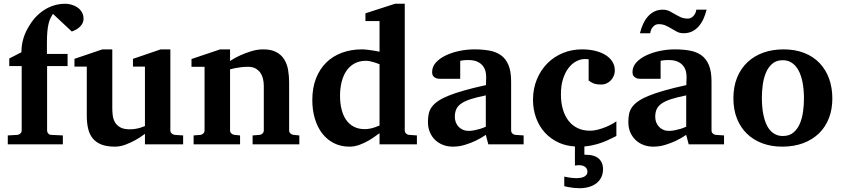

<svg xmlns="http://www.w3.org/2000/svg" viewBox="-20 -760 4434 1011"><path d="M419.9 -660.2Q419.9 -648.4 414.8 -638.2Q409.7 -627.9 401.1 -619.4Q392.6 -610.8 381.3 -604.5Q370.1 -598.1 357.9 -594.2L258.8 -687Q251.5 -675.8 245.4 -663.3Q239.3 -650.9 235.4 -633.5Q231.4 -616.2 229.2 -592.3Q227.1 -568.4 227.1 -534.2V-476.1H335.9V-412.1H228V-73.2Q228 -64 234.1 -56.9Q240.2 -49.8 250 -49.8L311 -46.9V0H21V-46.9L71.8 -49.8Q81.1 -50.8 87.6 -57.4Q94.2 -64 94.2 -73.2V-412.1H28.8V-452.1L92.8 -484.9Q92.8 -524.4 103.8 -559.6Q114.7 -594.7 136.2 -627.9Q150.9 -652.3 170.7 -672.9Q190.4 -693.4 214.4 -708.5Q238.3 -723.6 265.9 -731.9Q293.5 -740.2 324.2 -740.2Q338.9 -740.2 355.7 -735.6Q372.6 -731 387 -721.4Q401.4 -711.9 410.6 -696.5Q419.9 -681.2 419.9 -660.2Z M743.2 0V-55.2Q718.3 -36.1 691.4 -21.5Q668.5 -8.8 640.6 1.7Q612.8 12.2 585 12.2Q542.5 12.2 513.9 1Q485.4 -10.3 468.3 -31.2Q451.2 -52.2 444.1 -82.5Q437 -112.8 437 -150.9V-409.2H372.1V-450.2L519 -500H571.3V-189.9Q571.3 -171.4 573.7 -151.9Q576.2 -132.3 585.4 -116.2Q594.7 -100.1 613 -89.6Q631.3 -79.1 663.1 -79.1Q678.7 -79.1 693.1 -81.5Q707.5 -84 718.8 -87.4Q731.4 -91.3 743.2 -96.2V-409.2H680.2V-450.2L826.2 -500H877V-73.2Q877 -64 884 -57.4Q891.1 -50.8 900.4 -49.8L944.3 -46.9V0Z M1310.1 0V-46.9L1347.2 -49.8Q1356.4 -50.8 1362.8 -57.4Q1369.1 -64 1369.1 -73.2V-308.1Q1369.1 -327.1 1364.7 -345.2Q1360.4 -363.3 1350.6 -377.2Q1340.8 -391.1 1325.2 -399.7Q1309.6 -408.2 1287.1 -408.2Q1266.6 -408.2 1249 -406Q1231.4 -403.8 1218.8 -401.4Q1203.6 -398.4 1191.4 -395V-73.2Q1191.4 -64 1198.2 -57.4Q1205.1 -50.8 1214.4 -49.8L1244.1 -46.9V0H999.5V-46.9L1035.2 -49.8Q1044.4 -50.8 1050.8 -57.4Q1057.1 -64 1057.1 -73.2V-408.2H988.3V-449.2L1139.2 -500H1191.4V-439Q1217.3 -456.1 1246.6 -469.2Q1271.5 -480.5 1302.7 -490.2Q1334 -500 1366.2 -500Q1409.2 -500 1436 -485.1Q1462.9 -470.2 1477.5 -445.8Q1492.2 -421.4 1497.3 -390.1Q1502.4 -358.9 1502.4 -326.2V-73.2Q1502.4 -64 1509.3 -57.4Q1516.1 -50.8 1525.4 -49.8L1556.2 -46.9V0Z M1978.5 -421.9Q1966.8 -426.8 1954.1 -430.7Q1943.4 -434.1 1930.9 -437Q1918.5 -439.9 1907.2 -439.9Q1872.6 -439.9 1846.7 -425.8Q1820.8 -411.6 1804 -386.7Q1787.1 -361.8 1778.8 -328.1Q1770.5 -294.4 1770.5 -255.9Q1770.5 -216.3 1778.6 -184.1Q1786.6 -151.9 1802.7 -128.7Q1818.8 -105.5 1843.3 -92.8Q1867.7 -80.1 1900.4 -80.1Q1914.1 -80.1 1928 -82.8Q1941.9 -85.4 1953.1 -89.4Q1966.3 -93.8 1978.5 -99.1ZM1978.5 0V-58.1Q1972.7 -55.2 1957.5 -43.7Q1942.4 -32.2 1920.9 -19.8Q1899.4 -7.3 1873.5 2.4Q1847.7 12.2 1820.3 12.2Q1774.4 12.2 1738 -6.3Q1701.7 -24.9 1676.5 -57.6Q1651.4 -90.3 1637.9 -135.3Q1624.5 -180.2 1624.5 -232.9Q1624.5 -297.4 1644 -347.2Q1663.6 -397 1698.2 -430.9Q1732.9 -464.8 1780.8 -482.4Q1828.6 -500 1885.3 -500Q1899.4 -500 1915.8 -498Q1932.1 -496.1 1946.3 -493.7Q1962.4 -491.2 1978.5 -487.8V-648.9H1904.3V-689.9L2060.1 -740.2H2111.3V-73.2Q2111.3 -64 2117.7 -57.4Q2124 -50.8 2133.3 -49.8L2175.3 -46.9V0Z M2551.3 0 2538.1 -49.8Q2512.2 -32.2 2483.9 -18.6Q2459 -6.8 2428.2 2.7Q2397.5 12.2 2364.3 12.2Q2336.9 12.2 2313.2 3.2Q2289.6 -5.9 2271.7 -22.7Q2253.9 -39.6 2243.7 -63.5Q2233.4 -87.4 2233.4 -117.2Q2233.4 -139.6 2237.1 -158.7Q2240.7 -177.7 2251.7 -194.1Q2262.7 -210.4 2283.2 -225.3Q2303.7 -240.2 2337.6 -254.4Q2371.6 -268.6 2420.9 -282.7Q2470.2 -296.9 2539.1 -312V-324.2Q2539.1 -331.5 2539.6 -337.4Q2539.6 -344.2 2540 -351.1Q2540.5 -365.2 2537.1 -381.6Q2533.7 -397.9 2523.4 -411.9Q2513.2 -425.8 2494.6 -434.8Q2476.1 -443.8 2446.3 -443.8Q2436 -443.8 2428 -443.4Q2419.9 -442.9 2414.6 -441.9Q2408.2 -440.9 2403.3 -439.9V-345.2H2300.3Q2287.6 -344.2 2277.8 -347.7Q2269.5 -350.6 2262.5 -357.9Q2255.4 -365.2 2255.4 -380.9Q2255.4 -408.7 2275.1 -430.7Q2294.9 -452.6 2326.9 -468Q2358.9 -483.4 2398.7 -491.7Q2438.5 -500 2478 -500Q2521 -500 2556.6 -493.7Q2592.3 -487.3 2617.9 -469Q2643.6 -450.7 2657.5 -417.5Q2671.4 -384.3 2671.4 -330.1V-73.2Q2671.4 -64 2677.7 -57.4Q2684.1 -50.8 2693.4 -49.8L2737.3 -46.9V0ZM2538.1 -257.8Q2489.7 -248 2458.3 -237.8Q2426.8 -227.5 2408.2 -214.4Q2389.6 -201.2 2382.3 -184.3Q2375 -167.5 2375 -145Q2375 -129.4 2380.1 -116Q2385.3 -102.5 2394.8 -92.5Q2404.3 -82.5 2417.5 -76.7Q2430.7 -70.8 2446.3 -70.8Q2462.4 -70.8 2478.8 -74.2Q2495.1 -77.6 2508.3 -81.5Q2523.9 -86.4 2538.1 -92.8Z M3155.3 130.9Q3155.3 155.3 3146 173.8Q3136.7 192.4 3120.4 205.1Q3104 217.8 3081.3 224.4Q3058.6 231 3032.2 231Q3016.6 231 3002 229.5Q2987.3 228 2976.1 225.6Q2962.9 223.6 2951.2 220.2V169.9Q2962.4 172.4 2973.6 174.3Q2983.4 175.8 2994.1 177Q3004.9 178.2 3014.2 178.2Q3023.9 178.2 3034.4 176.8Q3044.9 175.3 3053.5 171.6Q3062 168 3067.6 161.1Q3073.2 154.3 3073.2 144Q3073.2 135.3 3069.6 128.7Q3065.9 122.1 3059.8 117.9Q3053.7 113.8 3045.9 111.8Q3038.1 109.9 3029.3 109.9Q3026.4 109.9 3022.7 110.1Q3019 110.4 3015.6 110.8Q3011.7 111.3 3007.3 111.8V11.2Q2961.4 8.3 2924.8 -7.8Q2879.9 -27.8 2849.1 -61.8Q2818.4 -95.7 2802.5 -140.1Q2786.6 -184.6 2786.6 -233.9Q2786.6 -293 2806.9 -342Q2827.1 -391.1 2862.1 -426.3Q2897 -461.4 2943.8 -480.7Q2990.7 -500 3044.4 -500Q3084 -500 3115.7 -491.9Q3147.5 -483.9 3170.2 -469.2Q3192.9 -454.6 3205.1 -434.3Q3217.3 -414.1 3217.3 -390.1Q3217.3 -373 3211.2 -359.4Q3205.1 -345.7 3195.3 -335.7Q3185.5 -325.7 3172.9 -320.3Q3160.2 -314.9 3146.5 -314.9Q3130.9 -314.9 3120.4 -316.9Q3109.9 -318.8 3102.5 -322Q3095.2 -325.2 3089.8 -328.9Q3084.5 -332.5 3079.6 -335.9V-448.2Q3073.2 -448.2 3069.6 -448.7Q3065.9 -449.2 3060.5 -449.2Q3037.6 -449.2 3014.9 -437.5Q2992.2 -425.8 2974.1 -402.6Q2956.1 -379.4 2944.8 -344.5Q2933.6 -309.6 2933.6 -263.2Q2933.6 -219.2 2944.1 -183.8Q2954.6 -148.4 2974.1 -123.5Q2993.7 -98.6 3022 -85.2Q3050.3 -71.8 3085.4 -71.8Q3108.4 -71.8 3131.3 -78.1Q3154.3 -84.5 3173.6 -92.8Q3192.9 -101.1 3206.8 -109.1Q3220.7 -117.2 3225.6 -121.1V-43.9Q3212.9 -38.1 3194.6 -28.8Q3176.3 -19.5 3152.1 -10.3Q3127.9 -1 3097.2 5.4Q3078.6 9.3 3057.1 11.2V54.2Q3058.6 54.7 3060.5 54.7Q3063 55.2 3071.3 55.2Q3088.4 55.2 3103.8 59.6Q3119.1 64 3130.6 73.2Q3142.1 82.5 3148.7 96.9Q3155.3 111.3 3155.3 130.9Z M3606.4 0 3593.3 -49.8Q3567.4 -32.2 3539.1 -18.6Q3514.2 -6.8 3483.4 2.7Q3452.6 12.2 3419.4 12.2Q3392.1 12.2 3368.4 3.2Q3344.7 -5.9 3326.9 -22.7Q3309.1 -39.6 3298.8 -63.5Q3288.6 -87.4 3288.6 -117.2Q3288.6 -139.6 3292.2 -158.7Q3295.9 -177.7 3306.9 -194.1Q3317.9 -210.4 3338.4 -225.3Q3358.9 -240.2 3392.8 -254.4Q3426.8 -268.6 3476.1 -282.7Q3525.4 -296.9 3594.2 -312V-324.2Q3594.2 -331.5 3594.7 -337.4Q3594.7 -344.2 3595.2 -351.1Q3595.7 -365.2 3592.3 -381.6Q3588.9 -397.9 3578.6 -411.9Q3568.4 -425.8 3549.8 -434.8Q3531.2 -443.8 3501.5 -443.8Q3491.2 -443.8 3483.2 -443.4Q3475.1 -442.9 3469.7 -441.9Q3463.4 -440.9 3458.5 -439.9V-345.2H3355.5Q3342.8 -344.2 3333 -347.7Q3324.7 -350.6 3317.6 -357.9Q3310.5 -365.2 3310.5 -380.9Q3310.5 -408.7 3330.3 -430.7Q3350.1 -452.6 3382.1 -468Q3414.1 -483.4 3453.9 -491.7Q3493.7 -500 3533.2 -500Q3576.2 -500 3611.8 -493.7Q3647.5 -487.3 3673.1 -469Q3698.7 -450.7 3712.6 -417.5Q3726.6 -384.3 3726.6 -330.1V-73.2Q3726.6 -64 3732.9 -57.4Q3739.3 -50.8 3748.5 -49.8L3792.5 -46.9V0ZM3593.3 -257.8Q3544.9 -248 3513.4 -237.8Q3481.9 -227.5 3463.4 -214.4Q3444.8 -201.2 3437.5 -184.3Q3430.2 -167.5 3430.2 -145Q3430.2 -129.4 3435.3 -116Q3440.4 -102.5 3450 -92.5Q3459.5 -82.5 3472.7 -76.7Q3485.8 -70.8 3501.5 -70.8Q3517.6 -70.8 3533.9 -74.2Q3550.3 -77.6 3563.5 -81.5Q3579.1 -86.4 3593.3 -92.8ZM3700.7 -709Q3694.3 -683.1 3684.1 -660.6Q3673.8 -638.2 3659.2 -621.3Q3644.5 -604.5 3624.8 -594.7Q3605 -585 3579.6 -585Q3560.1 -585 3545.4 -592.5Q3530.8 -600.1 3516.4 -608.9Q3502 -617.7 3485.8 -625.2Q3469.7 -632.8 3447.8 -632.8Q3431.2 -632.8 3418.7 -619.1Q3406.2 -605.5 3403.8 -585H3349.6Q3356 -610.8 3366.2 -633.3Q3376.5 -655.8 3391.1 -672.6Q3405.8 -689.5 3425.3 -699.2Q3444.8 -709 3469.7 -709Q3489.3 -709 3504.4 -701.7Q3519.5 -694.3 3533.9 -685.5Q3548.3 -676.8 3564.5 -669.4Q3580.6 -662.1 3602.5 -662.1Q3610.4 -662.1 3617.9 -665.8Q3625.5 -669.4 3631.3 -675.8Q3637.2 -682.1 3641.4 -690.7Q3645.5 -699.2 3646.5 -709Z M4213.4 -242.2Q4213.4 -263.2 4211.4 -286.4Q4209.5 -309.6 4204.8 -332Q4200.2 -354.5 4191.9 -374.5Q4183.6 -394.5 4171.1 -409.7Q4158.7 -424.8 4141.6 -433.8Q4124.5 -442.9 4101.6 -442.9Q4067.9 -442.9 4046.4 -424.3Q4024.9 -405.8 4012.9 -376.7Q4001 -347.7 3996.3 -313Q3991.7 -278.3 3991.7 -246.1Q3991.7 -224.6 3993.4 -201.2Q3995.1 -177.7 3999.8 -155.3Q4004.4 -132.8 4012.2 -112.8Q4020 -92.8 4032.5 -77.4Q4044.9 -62 4062 -53Q4079.1 -43.9 4102.5 -43.9Q4136.7 -43.9 4158.2 -62.3Q4179.7 -80.6 4191.9 -109.4Q4204.1 -138.2 4208.7 -173.3Q4213.4 -208.5 4213.4 -242.2ZM4362.8 -241.2Q4362.8 -185.1 4345 -138.4Q4327.1 -91.8 4293 -58.3Q4258.8 -24.9 4209.7 -6.3Q4160.6 12.2 4098.6 12.2Q4041.5 12.2 3994.4 -5.4Q3947.3 -22.9 3913.3 -55.7Q3879.4 -88.4 3860.6 -135.5Q3841.8 -182.6 3841.8 -242.2Q3841.8 -303.7 3861.3 -351.6Q3880.9 -399.4 3915.8 -432.4Q3950.7 -465.3 3999 -482.7Q4047.4 -500 4105.5 -500Q4167.5 -500 4215.3 -481Q4263.2 -461.9 4295.9 -427.5Q4328.6 -393.1 4345.7 -345.7Q4362.8 -298.3 4362.8 -241.2Z"/></svg>

Font: Charis SIL Eur
Style: Bold
Weight: 700
Foundry: SIL International
Version: Version 5.000